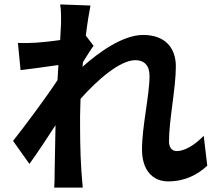

<svg xmlns="http://www.w3.org/2000/svg" viewBox="-20 -813 980 868"><path d="M158 -507 244 -519 240 -451C187 -370 92 -243 39 -176L113 -72C146 -117 192 -187 231 -247L229 -142L227 -36C227 -21 227 13 225 35H354C352 13 349 -22 348 -39C342 -129 342 -210 342 -289L344 -366C421 -453 523 -541 592 -541C632 -541 656 -517 656 -470C656 -383 622 -242 622 -137C622 -45 669 7 740 7C816 7 873 -23 917 -64L901 -199C858 -155 814 -130 779 -130C756 -130 744 -148 744 -173C744 -272 775 -413 775 -513C775 -594 729 -655 627 -655C536 -655 428 -578 353 -511L355 -532C371 -557 390 -589 403 -606L368 -652C375 -712 384 -761 389 -788L252 -793C257 -763 256 -734 256 -706L252 -632C212 -626 170 -622 143 -620C110 -618 88 -618 61 -619L73 -496Z"/></svg>

Font: GenSekiGothic2 TW B
Style: Regular
Weight: 700
Version: Version 2.100;PS 2.1;hotconv 16.6.51;makeotf.lib2.5.65220 DE